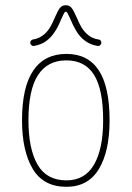

<svg xmlns="http://www.w3.org/2000/svg" viewBox="-20 -702 499 728"><path d="M371.1 -246.1Q371.1 -362.8 336.7 -418Q302.2 -473.1 231.9 -473.1Q160.2 -473.1 124 -417.2Q87.9 -361.3 87.9 -246.1Q87.9 -137.7 122.3 -77.9Q156.7 -18.1 231.9 -18.1Q301.8 -18.1 336.4 -77.6Q371.1 -137.2 371.1 -246.1ZM63.5 -246.1Q63.5 -371.6 106.2 -434.6Q148.9 -497.6 231.9 -497.6Q313.5 -497.6 354.5 -435.3Q395.5 -373 395.5 -246.1Q395.5 -127.9 354.7 -60.8Q314 6.3 231.9 6.3Q144.5 6.3 104 -61.8Q63.5 -129.9 63.5 -246.1ZM364.3 -540Q364.3 -534.7 359.9 -530.8Q355.5 -526.9 350.1 -527.8Q298.3 -536.1 268.6 -585.4Q258.3 -602.1 245.6 -632.3Q239.3 -646.5 236.1 -652.1Q232.9 -657.7 229.5 -657.7Q226.1 -657.7 222.9 -652.1Q219.7 -646.5 213.9 -633.3Q209.5 -622.1 203.1 -608.6Q196.8 -595.2 189 -583.5Q175.3 -561.5 156.2 -547.1Q137.2 -532.7 108.9 -527.8Q103.5 -526.9 99.1 -530.8Q94.7 -534.7 94.7 -540Q94.7 -544.4 97.7 -548.1Q100.6 -551.8 105 -552.2Q144.5 -558.6 168.5 -596.2Q177.2 -609.9 188.5 -636.7Q198.7 -660.6 206.8 -671.4Q214.8 -682.1 229.5 -682.1Q244.1 -682.1 252.2 -671.1Q260.3 -660.2 271 -635.3Q280.8 -612.3 289.1 -598.1Q300.8 -579.6 316.2 -567.6Q331.5 -555.7 354 -552.2Q358.9 -551.8 361.6 -548.1Q364.3 -544.4 364.3 -540Z"/></svg>

Font: Velvelyne Light
Style: Regular
Weight: 200
Designer: Manon Van der Borght et Mariel Nils
Foundry: Velvetyne
Version: Version 1.070